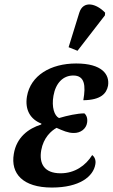

<svg xmlns="http://www.w3.org/2000/svg" viewBox="-20 -832 506 862"><path d="M328 -604 451 -763 452 -775C413 -816 354 -832 336 -775L288 -620ZM213 10C338 10 399 -40 408 -94C412 -115 403 -129 394 -136C365 -89 316 -54 252 -54C178 -54 155 -98 165 -157C175 -214 210 -245 234 -258C263 -245 286 -235 310 -235C342 -234 367 -254 371 -281C374 -300 369 -314 359 -323C327 -323 282 -313 245 -302C224 -312 211 -351 220 -402C230 -459 263 -493 309 -493C360 -493 366 -449 354 -382C433 -383 458 -412 465 -447C473 -497 439 -547 322 -547C207 -547 117 -493 101 -399C91 -338 117 -296 166 -277L165 -273C107 -255 54 -215 42 -141C27 -53 82 10 213 10Z"/></svg>

Font: Noto Serif Condensed SemiBold
Style: Italic
Weight: 600
Width: 3
Italic angle: -12°
Designer: Monotype Design Team
Foundry: Monotype Imaging Inc.
Version: Version 2.014